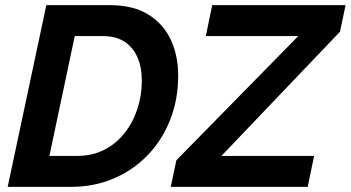

<svg xmlns="http://www.w3.org/2000/svg" viewBox="-20 -730 1370 750"><path d="M161 -710H408Q500 -710 559 -673.5Q618 -637 647 -575Q676 -513 676 -435Q676 -341 644.5 -261.5Q613 -182 556.5 -123.5Q500 -65 423.5 -32.5Q347 0 257 0H10ZM282 -121Q340 -121 386.5 -144.5Q433 -168 466 -209.5Q499 -251 516.5 -304Q534 -357 534 -415Q534 -467 517 -506Q500 -545 466.5 -567Q433 -589 382 -589H272L173 -121ZM669 -104 1145 -589H784L809 -710H1330L1308 -606L845 -121H1207L1182 0H647Z"/></svg>

Font: Raleway Thin
Style: Bold Italic
Weight: 700
Italic angle: -12°
Version: Version 4.026